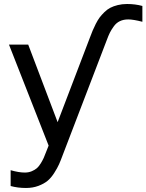

<svg xmlns="http://www.w3.org/2000/svg" viewBox="-20 -728 732 960"><path d="M223.1 0 24.9 -504.9H121.1L268.1 -117.2L429.2 -539.1Q437.5 -561 443.1 -574.7Q448.7 -588.4 458.7 -608.2Q468.8 -627.9 478 -640.4Q487.3 -652.8 501.7 -667Q516.1 -681.2 531.7 -689.2Q547.4 -697.3 568.8 -702.6Q590.3 -708 615.2 -708Q656.2 -708 691.9 -698.2V-619.1Q646.5 -630.9 621.1 -630.9Q597.7 -630.9 579.6 -622.3Q561.5 -613.8 549.1 -596.4Q536.6 -579.1 529.3 -564.5Q522 -549.8 513.2 -525.9L294.9 43.9Q283.7 74.2 275.4 93Q267.1 111.8 251 137Q234.9 162.1 217.3 176.5Q199.7 190.9 171.9 201.4Q144 211.9 109.9 211.9Q68.8 211.9 33.2 202.1V123Q74.2 134.8 104 134.8Q123 134.8 138.7 128.2Q154.3 121.6 164.3 113Q174.3 104.5 184.1 88.4Q193.8 72.3 198.7 61.3Q203.6 50.3 210.9 30.8Z"/></svg>

Font: LT Superior Med
Style: Regular
Weight: 500
Designer: Daniel Lyons
Foundry: LyonsType
Version: Version 1.000